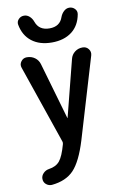

<svg xmlns="http://www.w3.org/2000/svg" viewBox="-105 -817 710 1103"><g transform="rotate(-10 250.0 -265.5)"><path d="M327.1 -712.9Q334 -731.4 348.1 -744.6Q362.3 -757.8 379.9 -757.8Q398.4 -757.8 411.6 -744.6Q424.8 -731.4 421.9 -712.9Q410.2 -647.5 364.7 -612.8Q319.3 -578.1 248 -578.1Q176.8 -578.1 131.3 -613.3Q85.9 -648.4 74.2 -712.9Q71.3 -730.5 84 -744.1Q96.7 -757.8 116.2 -757.8Q133.8 -757.8 147.9 -745.1Q162.1 -732.4 168.9 -712.9Q187.5 -660.2 248.5 -660.2Q309.6 -660.2 327.1 -712.9ZM208 -7.8 50.8 -465.8Q43.9 -485.4 56.6 -502.4Q69.3 -519.5 89.8 -519.5H90.8Q117.2 -519.5 137.2 -504.9Q157.2 -490.2 164.1 -465.8L259.8 -134.8H260.7L344.7 -464.8Q350.6 -489.3 370.1 -504.4Q389.6 -519.5 415 -519.5H416Q437.5 -519.5 450.2 -502.9Q462.9 -486.3 457 -465.8L316.4 4.9Q280.3 123 234.4 171.4Q188.5 219.7 105.5 227.5Q86.9 228.5 72.3 216.3Q57.6 204.1 57.6 183.6Q57.6 166 71.3 151.9Q85 137.7 104.5 134.8Q146.5 128.9 168 102.5Q189.5 76.2 208 8.8Q210.9 0 208 -7.8Z"/></g></svg>

Font: Rounded Mgen+ 2m medium
Style: Regular
Weight: 500
Designer: [Source Han Sans]
Ryoko NISHIZUKA  (kana & ideographs); Paul D. Hunt (Latin, Greek & Cyrillic); Wenlong ZHANG  (bopomofo
Version: Version 1.059.20150602